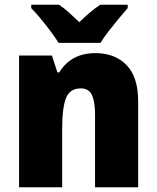

<svg xmlns="http://www.w3.org/2000/svg" viewBox="-20 -879 658 806"><path d="M381 -656Q462 -656 511 -606Q560 -556 560 -453V-93H379V-397Q379 -452 366 -480Q353 -508 319 -508Q273 -508 257 -467Q241 -426 241 -339V-93H60V-646H198L221 -575H229Q252 -614 290 -635Q328 -656 381 -656ZM226 -699Q213 -720 192.5 -747.5Q172 -775 150 -801.5Q128 -828 111 -845V-859H228Q250 -844 269.5 -826.5Q289 -809 313 -786Q337 -809 358 -827Q379 -845 401 -859H516V-845Q500 -827 478.5 -801Q457 -775 436 -748Q415 -721 402 -699Z"/></svg>

Font: Noto Sans Telugu UI SemiCondensed Black
Style: Regular
Weight: 900
Width: 4
Designer: Jelle Bosma - Monotype Design Team
Foundry: Monotype Imaging Inc.
Version: Version 2.005; ttfautohint (v1.8.4.7-5d5b)